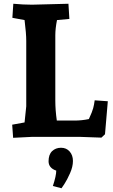

<svg xmlns="http://www.w3.org/2000/svg" viewBox="-20 -730 605 1024"><path d="M111 -77 120 -163V-512Q120 -551 111 -623L46 -635L51 -710Q104 -705 151 -705L345 -710L350 -629L284 -623Q275 -578 275 -542V-193Q275 -143 283 -87H377Q416 -87 454 -95Q472 -134 477 -153Q482 -172 485 -195L555 -190L540 -14L521 4Q427 0 407 0H150L50 5L45 -65ZM280 180Q239 166 239 130Q239 94 258 76Q277 58 305.5 58Q334 58 351.5 78Q369 98 369 128.5Q369 159 353.5 194Q338 229 323 252L308 274L262 262Q280 207 280 180Z"/></svg>

Font: Andada SC
Style: Bold
Weight: 700
Designer: Carolina Giovagnoli
Foundry: Carolina Giovagnoli
Version: Version 1.003